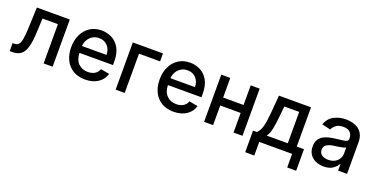

<svg xmlns="http://www.w3.org/2000/svg" viewBox="-26 -1241 4052 2086"><g transform="rotate(20 1999.5 -198.0)"><path d="M28.4 0 28.1 -92H47.6Q78.1 -92 95.7 -109.9Q113.3 -127.8 122.2 -173.8Q131 -219.8 134.2 -304L143.8 -545.5H524.5V0H420.5V-453.8H242.2L233.7 -268.5Q227.3 -133.2 189.5 -66.6Q151.6 0 62.5 0Z M900.9 11Q820.7 11 762.4 -23.8Q704.2 -58.6 672.8 -121.6Q641.3 -184.7 641.3 -269.2Q641.3 -353 672.8 -416.9Q704.2 -480.8 760.8 -516.7Q817.5 -552.6 893.5 -552.6Q955.3 -552.6 1010.5 -525Q1065.7 -497.5 1100.3 -437.3Q1134.9 -377.1 1134.9 -278.4V-240.8H747.2Q749.3 -161.9 791.5 -119.3Q833.8 -76.7 902 -76.7Q947.4 -76.7 980.5 -96.2Q1013.5 -115.8 1027.7 -154.5L1128.2 -136.4Q1110.1 -70 1050.1 -29.5Q990.1 11 900.9 11ZM747.5 -320.3H1030.9Q1030.5 -382.8 993.3 -423.8Q956 -464.8 894.2 -464.8Q851.2 -464.8 819.1 -444.8Q786.9 -424.7 768.3 -391.9Q749.6 -359 747.5 -320.3Z M1601.9 -545.5V-453.8H1358V0H1253.2V-545.5Z M1923.7 11Q1843.4 11 1785.2 -23.8Q1726.9 -58.6 1695.5 -121.6Q1664.1 -184.7 1664.1 -269.2Q1664.1 -353 1695.5 -416.9Q1726.9 -480.8 1783.6 -516.7Q1840.2 -552.6 1916.2 -552.6Q1978 -552.6 2033.2 -525Q2088.4 -497.5 2123 -437.3Q2157.7 -377.1 2157.7 -278.4V-240.8H1769.9Q1772 -161.9 1814.3 -119.3Q1856.5 -76.7 1924.7 -76.7Q1970.2 -76.7 2003.2 -96.2Q2036.2 -115.8 2050.4 -154.5L2150.9 -136.4Q2132.8 -70 2072.8 -29.5Q2012.8 11 1923.7 11ZM1770.2 -320.3H2053.6Q2053.3 -382.8 2016 -423.8Q1978.7 -464.8 1916.9 -464.8Q1873.9 -464.8 1841.8 -444.8Q1809.7 -424.7 1791 -391.9Q1772.4 -359 1770.2 -320.3Z M2380 -545.5V-318.5H2616.1V-545.5H2719.8V0H2616.1V-226.6H2380V0H2275.9V-545.5Z M2808.2 157.3V-92H2852.6Q2886.4 -122.5 2901.8 -180.8Q2917.3 -239 2925.8 -342L2942.8 -545.5H3313.6V-92H3397.4V157.3H3293.7V0H2913.4V157.3ZM2966.3 -92H3209.9V-454.5H3038L3026.6 -342Q3018.8 -256 3006.2 -193Q2993.6 -130 2966.3 -92Z M3659.4 12.1Q3607.6 12.1 3565.9 -7.1Q3524.1 -26.3 3499.6 -63.4Q3475.1 -100.5 3475.1 -154.1Q3475.1 -200.6 3493.1 -230.5Q3511 -260.3 3541 -277.7Q3571 -295.1 3608.3 -303.8Q3645.6 -312.5 3684.3 -317.1Q3733.3 -322.8 3763.7 -326.5Q3794 -330.3 3808.1 -338.8Q3822.1 -347.3 3822.1 -366.5V-369Q3822.1 -415.5 3796 -441.1Q3769.9 -466.6 3718.4 -466.6Q3664.8 -466.6 3634.1 -443.2Q3603.3 -419.7 3591.6 -390.6L3491.8 -413.4Q3518.5 -487.9 3580.8 -520.2Q3643.1 -552.6 3717 -552.6Q3749.6 -552.6 3786.2 -544.9Q3822.8 -537.3 3855.3 -516.9Q3887.8 -496.4 3908.2 -459.2Q3928.6 -421.9 3928.6 -362.2V0H3824.9V-74.6H3820.7Q3805.4 -44 3766.3 -16Q3727.3 12.1 3659.4 12.1ZM3682.5 -73.2Q3726.9 -73.2 3758.2 -90.6Q3789.4 -108 3805.9 -136.2Q3822.4 -164.4 3822.4 -196.7V-267Q3815 -259.6 3789.8 -253.9Q3764.6 -248.2 3736.5 -244.3Q3708.5 -240.4 3691.1 -237.9Q3644.9 -231.9 3612 -213.6Q3579.2 -195.3 3579.2 -152.7Q3579.2 -113.3 3608.3 -93.2Q3637.4 -73.2 3682.5 -73.2Z"/></g></svg>

Font: Inter UI Medium
Style: Regular
Weight: 500
Designer: Rasmus Andersson
Foundry: rsms
Version: 3.2;8d6f07862